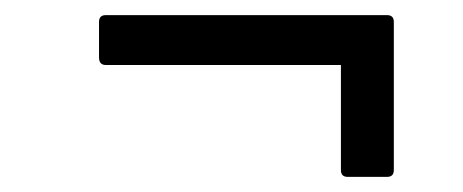

<svg xmlns="http://www.w3.org/2000/svg" viewBox="-20 -353 612 254"><path d="M440 -119Q431 -119 431 -128V-267H120Q111 -267 111 -277V-324Q111 -333 120 -333H492Q501 -333 501 -324V-128Q501 -119 492 -119Z"/></svg>

Font: Sofia Sans Semi Condensed
Style: Italic
Weight: 400
Italic angle: -9°
Designer: Botio Nikoltchev, Ani Petrova
Foundry: lettersoup
Version: Version 4.101